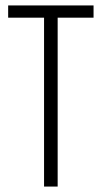

<svg xmlns="http://www.w3.org/2000/svg" viewBox="-20 -686 374 706"><path d="M324 -666V-621H192V0H142V-621H10V-666Z"/></svg>

Font: Khand Light
Style: Regular
Weight: 300
Designer: Devanagari: Sanchit Sawaria, Jyotish Sonowal; Latin: Satya Rajpurohit
Foundry: Indian Type Foundry
Version: Version 1.101;PS 1.0;hotconv 1.0.78;makeotf.lib2.5.61930; tt